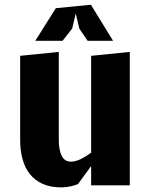

<svg xmlns="http://www.w3.org/2000/svg" viewBox="-20 -782 640 810"><path d="M364.5 -546.5 527.5 -563V0H364.5V-81.5L309 -5.5Q299 -1 279.5 3.8Q260 8.5 239.5 8.5Q192.5 8.5 159.5 -6.5Q126.5 -21.5 105.5 -48.2Q84.5 -75 74.8 -111.8Q65 -148.5 65 -192V-546.5L228 -563V-192Q228 -150.5 240 -125.2Q252 -100 280 -100Q289.5 -100 300.8 -103.2Q312 -106.5 323 -112Q334 -117.5 344.8 -124.2Q355.5 -131 364.5 -138ZM457 -610H349.5L314.5 -661.5L299.5 -725L284.5 -661.5L244 -610H129L215.5 -747.5L363.5 -762Z"/></svg>

Font: B612
Style: Bold
Weight: 700
Designer: Nicolas Chauveau, Thomas Paillot, Jonathan Favre-Lamarine, Jean-Luc Vinot
Foundry: AIRBUS
Version: Version 1.008